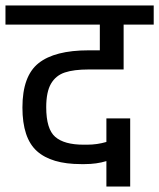

<svg xmlns="http://www.w3.org/2000/svg" viewBox="-30 -667 582 702"><path d="M139 -275Q139 -195 172 -166.5Q205 -138 275 -138H289Q325 -138 359 -148V-234H446V15H359V-78Q323 -67 280 -67H266Q158 -67 105 -114.5Q52 -162 52 -274Q52 -389 111 -436Q170 -483 294 -483H335V-577H-10V-647H532V-577H422V-413H294Q240 -413 207 -402Q174 -391 156.5 -361Q139 -331 139 -275Z"/></svg>

Font: Biryani
Style: Regular
Weight: 400
Designer: Dan Reynolds and Mathieu Réguer
Foundry: Dan Reynolds and Mathieu Réguer
Version: Version 1.004; ttfautohint (v1.1) -l 5 -r 5 -G 72 -x 0 -D la